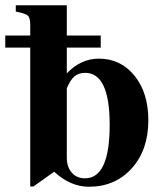

<svg xmlns="http://www.w3.org/2000/svg" viewBox="-48 -696 621 730"><path d="M206 -515V-417Q259 -473 328 -473Q411 -473 463.5 -408Q516 -343 516 -239Q516 -126 453 -56Q390 14 290 14Q220 14 158 -43L79 13H67V-515H-28V-561H67V-600Q67 -629 57.5 -637Q48 -645 12 -652V-676H206V-561H335V-515ZM206 -360V-97Q206 -61 225 -39.5Q244 -18 275 -18Q369 -18 369 -221Q369 -419 276 -419Q251 -419 235 -405.5Q219 -392 206 -360Z"/></svg>

Font: STIX
Style: Bold
Weight: 700
Designer: MicroPress Inc., with final additions and corrections provided by Coen Hoffman, Elsevier (retired)
Version: Version 1.1.1